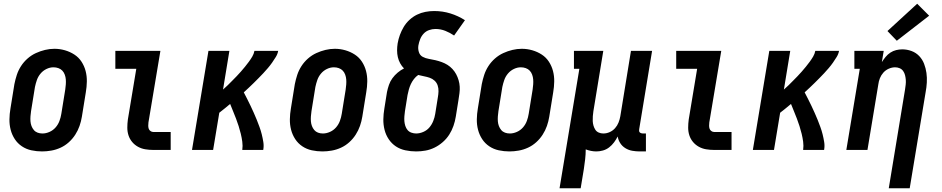

<svg xmlns="http://www.w3.org/2000/svg" viewBox="-20 -802 5040 1027"><path d="M205 8Q176 8 148 2Q120 -4 97 -19.5Q74 -35 59 -58Q44 -81 37 -108Q30 -135 30.5 -164Q31 -193 36 -222L57 -352Q62 -377 70 -401.5Q78 -426 92.5 -448.5Q107 -471 127.5 -489Q148 -507 172 -518Q196 -529 221 -535Q246 -541 271 -541Q300 -541 327.5 -533Q355 -525 378 -510Q401 -495 416 -472Q431 -449 438 -422Q445 -395 444.5 -366Q444 -337 439 -308L418 -178Q414 -153 405.5 -128.5Q397 -104 382.5 -81.5Q368 -59 348 -41Q328 -23 304 -12Q280 -1 254.5 3.5Q229 8 205 8ZM207 -88Q226 -88 245 -96.5Q264 -105 277.5 -120.5Q291 -136 298 -155Q305 -174 308 -193L329 -323Q331 -337 332 -350.5Q333 -364 332 -377Q331 -390 326.5 -402.5Q322 -415 313.5 -424Q305 -433 292.5 -437.5Q280 -442 266 -442Q247 -442 228.5 -433Q210 -424 197 -408.5Q184 -393 177.5 -374.5Q171 -356 167 -337L146 -207Q144 -193 143 -179.5Q142 -166 143 -153Q144 -140 148.5 -128Q153 -116 161 -106.5Q169 -97 181 -92.5Q193 -88 207 -88Z M800 0Q778 0 757 -3.5Q736 -7 718 -17Q700 -27 687 -42.5Q674 -58 667.5 -77.5Q661 -97 661 -119Q661 -141 664 -163L709 -434H597V-530H838L774 -147Q773 -138 773 -129.5Q773 -121 775.5 -113.5Q778 -106 785 -101Q792 -96 800 -96H893V0Z M1007 0 1095 -530H1207L1173 -323Q1186 -334 1198 -346Q1210 -358 1222 -370Q1234 -382 1245.5 -394Q1257 -406 1268.5 -419Q1280 -432 1290.5 -445Q1301 -458 1311 -471.5Q1321 -485 1329.5 -499.5Q1338 -514 1341 -530H1468Q1465 -513 1455.5 -497.5Q1446 -482 1435.5 -467Q1425 -452 1413 -438Q1401 -424 1388.5 -410.5Q1376 -397 1363 -384Q1350 -371 1337 -358Q1324 -345 1310.5 -332.5Q1297 -320 1284 -308Q1293 -290 1302.5 -272Q1312 -254 1320.5 -235.5Q1329 -217 1337.5 -198.5Q1346 -180 1353.5 -161Q1361 -142 1368 -123Q1375 -104 1380 -84Q1385 -64 1388.5 -42.5Q1392 -21 1388 0H1276Q1279 -22 1276 -44Q1273 -66 1268 -86.5Q1263 -107 1256.5 -127.5Q1250 -148 1242.5 -167.5Q1235 -187 1227 -206.5Q1219 -226 1211 -246Q1197 -234 1182 -222Q1167 -210 1153 -199L1120 0Z M1705 8Q1676 8 1648 2Q1620 -4 1597 -19.5Q1574 -35 1559 -58Q1544 -81 1537 -108Q1530 -135 1530.5 -164Q1531 -193 1536 -222L1557 -352Q1562 -377 1570 -401.5Q1578 -426 1592.5 -448.5Q1607 -471 1627.5 -489Q1648 -507 1672 -518Q1696 -529 1721 -535Q1746 -541 1771 -541Q1800 -541 1827.5 -533Q1855 -525 1878 -510Q1901 -495 1916 -472Q1931 -449 1938 -422Q1945 -395 1944.5 -366Q1944 -337 1939 -308L1918 -178Q1914 -153 1905.5 -128.5Q1897 -104 1882.5 -81.5Q1868 -59 1848 -41Q1828 -23 1804 -12Q1780 -1 1754.5 3.5Q1729 8 1705 8ZM1707 -88Q1726 -88 1745 -96.5Q1764 -105 1777.5 -120.5Q1791 -136 1798 -155Q1805 -174 1808 -193L1829 -323Q1831 -337 1832 -350.5Q1833 -364 1832 -377Q1831 -390 1826.5 -402.5Q1822 -415 1813.5 -424Q1805 -433 1792.5 -437.5Q1780 -442 1766 -442Q1747 -442 1728.5 -433Q1710 -424 1697 -408.5Q1684 -393 1677.5 -374.5Q1671 -356 1667 -337L1646 -207Q1644 -193 1643 -179.5Q1642 -166 1643 -153Q1644 -140 1648.5 -128Q1653 -116 1661 -106.5Q1669 -97 1681 -92.5Q1693 -88 1707 -88Z M2206 8Q2177 8 2148.5 2Q2120 -4 2097.5 -19Q2075 -34 2059.5 -57Q2044 -80 2037 -107.5Q2030 -135 2030.5 -164Q2031 -193 2036 -222L2050 -310Q2054 -329 2060.5 -348Q2067 -367 2079 -383.5Q2091 -400 2107 -413.5Q2123 -427 2141 -436Q2129 -448 2120.5 -463.5Q2112 -479 2108 -496.5Q2104 -514 2104 -532.5Q2104 -551 2107 -570Q2111 -593 2119 -615Q2127 -637 2139.5 -658Q2152 -679 2170.5 -696Q2189 -713 2210.5 -723.5Q2232 -734 2255.5 -738.5Q2279 -743 2302 -743Q2348 -743 2389.5 -730Q2431 -717 2467 -694L2409 -612Q2387 -627 2362 -637Q2337 -647 2309 -647Q2292 -647 2275 -641Q2258 -635 2246 -622Q2234 -609 2227.5 -592.5Q2221 -576 2218 -559Q2215 -541 2220.5 -523.5Q2226 -506 2241 -498Q2256 -490 2274 -487Q2292 -484 2309 -480Q2326 -476 2342.5 -470Q2359 -464 2373.5 -455Q2388 -446 2400 -433Q2412 -420 2420 -405Q2428 -390 2433 -373Q2438 -356 2439 -338.5Q2440 -321 2437.5 -302.5Q2435 -284 2432 -265L2418 -178Q2414 -153 2405.5 -128.5Q2397 -104 2383 -82Q2369 -60 2348.5 -42Q2328 -24 2304.5 -12.5Q2281 -1 2256 3.5Q2231 8 2206 8ZM2206 -88Q2225 -88 2244.5 -96.5Q2264 -105 2277 -120.5Q2290 -136 2297.5 -155Q2305 -174 2308 -193L2322 -281Q2325 -297 2325.5 -313.5Q2326 -330 2321 -345Q2316 -360 2304.5 -370.5Q2293 -381 2278.5 -386Q2264 -391 2248 -394Q2232 -397 2217 -401Q2204 -392 2194 -379Q2184 -366 2177.5 -352Q2171 -338 2167 -323.5Q2163 -309 2160 -294L2146 -207Q2144 -193 2143 -179.5Q2142 -166 2143 -153.5Q2144 -141 2148 -128.5Q2152 -116 2160 -106.5Q2168 -97 2180.5 -92.5Q2193 -88 2206 -88Z M2705 8Q2676 8 2648 2Q2620 -4 2597 -19.5Q2574 -35 2559 -58Q2544 -81 2537 -108Q2530 -135 2530.5 -164Q2531 -193 2536 -222L2557 -352Q2562 -377 2570 -401.5Q2578 -426 2592.5 -448.5Q2607 -471 2627.5 -489Q2648 -507 2672 -518Q2696 -529 2721 -535Q2746 -541 2771 -541Q2800 -541 2827.5 -533Q2855 -525 2878 -510Q2901 -495 2916 -472Q2931 -449 2938 -422Q2945 -395 2944.5 -366Q2944 -337 2939 -308L2918 -178Q2914 -153 2905.5 -128.5Q2897 -104 2882.5 -81.5Q2868 -59 2848 -41Q2828 -23 2804 -12Q2780 -1 2754.5 3.5Q2729 8 2705 8ZM2707 -88Q2726 -88 2745 -96.5Q2764 -105 2777.5 -120.5Q2791 -136 2798 -155Q2805 -174 2808 -193L2829 -323Q2831 -337 2832 -350.5Q2833 -364 2832 -377Q2831 -390 2826.5 -402.5Q2822 -415 2813.5 -424Q2805 -433 2792.5 -437.5Q2780 -442 2766 -442Q2747 -442 2728.5 -433Q2710 -424 2697 -408.5Q2684 -393 2677.5 -374.5Q2671 -356 2667 -337L2646 -207Q2644 -193 2643 -179.5Q2642 -166 2643 -153Q2644 -140 2648.5 -128Q2653 -116 2661 -106.5Q2669 -97 2681 -92.5Q2693 -88 2707 -88Z M2973 205 3079 -434H3050V-530H3207L3154 -207Q3152 -194 3151 -180.5Q3150 -167 3150.5 -154.5Q3151 -142 3154.5 -130Q3158 -118 3164.5 -108Q3171 -98 3182.5 -93Q3194 -88 3207 -88Q3225 -88 3241.5 -95.5Q3258 -103 3270 -116.5Q3282 -130 3288.5 -146.5Q3295 -163 3298 -180L3355 -530H3468L3399 -111Q3398 -107 3398.5 -102Q3399 -97 3402 -94Q3405 -91 3409.5 -89.5Q3414 -88 3418 -88H3435V8H3402Q3382 8 3362 4.5Q3342 1 3325 -9.5Q3308 -20 3297.5 -36.5Q3287 -53 3284 -72Q3276 -56 3264.5 -40.5Q3253 -25 3238 -13.5Q3223 -2 3205 3Q3187 8 3170 8Q3155 8 3140.5 5Q3126 2 3113 -3Q3113 23 3110 49.5Q3107 76 3103 102L3086 205Z M3800 0Q3778 0 3757 -3.5Q3736 -7 3718 -17Q3700 -27 3687 -42.5Q3674 -58 3667.5 -77.5Q3661 -97 3661 -119Q3661 -141 3664 -163L3709 -434H3597V-530H3838L3774 -147Q3773 -138 3773 -129.5Q3773 -121 3775.5 -113.5Q3778 -106 3785 -101Q3792 -96 3800 -96H3893V0Z M4007 0 4095 -530H4207L4173 -323Q4186 -334 4198 -346Q4210 -358 4222 -370Q4234 -382 4245.5 -394Q4257 -406 4268.5 -419Q4280 -432 4290.5 -445Q4301 -458 4311 -471.5Q4321 -485 4329.5 -499.5Q4338 -514 4341 -530H4468Q4465 -513 4455.5 -497.5Q4446 -482 4435.5 -467Q4425 -452 4413 -438Q4401 -424 4388.5 -410.5Q4376 -397 4363 -384Q4350 -371 4337 -358Q4324 -345 4310.5 -332.5Q4297 -320 4284 -308Q4293 -290 4302.5 -272Q4312 -254 4320.5 -235.5Q4329 -217 4337.5 -198.5Q4346 -180 4353.5 -161Q4361 -142 4368 -123Q4375 -104 4380 -84Q4385 -64 4388.5 -42.5Q4392 -21 4388 0H4276Q4279 -22 4276 -44Q4273 -66 4268 -86.5Q4263 -107 4256.5 -127.5Q4250 -148 4242.5 -167.5Q4235 -187 4227 -206.5Q4219 -226 4211 -246Q4197 -234 4182 -222Q4167 -210 4153 -199L4120 0Z M4734 205 4821 -323Q4823 -336 4824.5 -349.5Q4826 -363 4825 -375.5Q4824 -388 4821 -400Q4818 -412 4811 -422Q4804 -432 4792.5 -437Q4781 -442 4768 -442Q4751 -442 4734 -434.5Q4717 -427 4705 -413.5Q4693 -400 4686.5 -383.5Q4680 -367 4678 -350L4620 0H4507L4579 -434H4550V-530H4707L4697 -470Q4706 -484 4717 -497.5Q4728 -511 4742.5 -520.5Q4757 -530 4773.5 -534Q4790 -538 4806 -538Q4832 -538 4856 -529Q4880 -520 4897 -502Q4914 -484 4923 -460.5Q4932 -437 4935.5 -412Q4939 -387 4937.5 -360.5Q4936 -334 4931 -308L4846 205ZM4777 -584 4727 -636 4886 -782 4950 -718Z"/></svg>

Font: Iosevka Curly Slab Oblique
Style: Bold
Weight: 700
Italic angle: -9°
Monospace: yes
Designer: Belleve Invis
Foundry: Belleve Invis
Version: Version 11.1.0; ttfautohint (v1.8.3)